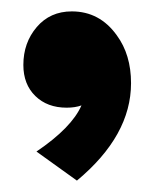

<svg xmlns="http://www.w3.org/2000/svg" viewBox="-20 -697 279 337"><path d="M210 -551Q210 -459 115 -380L44 -431Q106 -473 123 -512Q112 -508 97 -508Q63 -508 42 -528.5Q21 -549 21 -583Q21 -622 44.5 -649.5Q68 -677 106 -677Q155 -677 185 -635Q210 -601 210 -551Z"/></svg>

Font: Ekushey Amar Bangla
Style: Bold
Weight: 700
Designer: Al Mamun Sumon
Foundry: Al Mamun Sumon
Version: Version 1.0